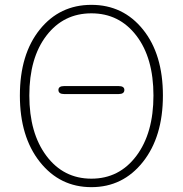

<svg xmlns="http://www.w3.org/2000/svg" viewBox="-20 -759 754 792"><path d="M357 13Q227 13 144.5 -91Q62 -195 62 -365Q62 -535 144 -637Q226 -739 357 -739Q488 -739 570 -637Q652 -535 652 -365Q652 -195 569.5 -91Q487 13 357 13ZM171.5 -116Q242 -22 357 -22Q472 -22 542.5 -116Q613 -210 613 -365Q613 -520 542.5 -612Q472 -704 357 -704Q242 -704 171.5 -612Q101 -520 101 -365Q101 -210 171.5 -116ZM245 -371Q221 -371 221 -388Q221 -404 245 -404H469Q493 -404 493 -388Q493 -371 469 -371Z"/></svg>

Font: Resource Han Rounded JP ExtraLight
Style: Regular
Weight: 250
Designer: Cyano Hao (round all glyphs); Ryoko NISHIZUKA 西塚涼子 (kana, bopomofo & ideographs); Paul D. Hunt (Latin, Greek & Cyrillic)
Foundry: Cyano Hao
Version: 0.990